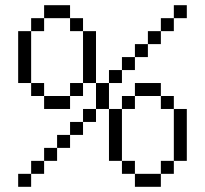

<svg xmlns="http://www.w3.org/2000/svg" viewBox="-20 -720 790 740"><path d="M650 -100H600V-50H650ZM50 0H100V-50H50ZM50 -400H100V-600H50ZM100 -50H150V-100H100ZM100 -350H150V-400H100ZM100 -600H150V-650H100ZM150 -100H200V-150H150ZM150 -300H250V-350H150ZM150 -650H250V-700H150ZM200 -150H250V-200H200ZM250 -200H300V-250H250ZM250 -350H300V-400H250ZM250 -600H300V-650H250ZM300 -250H350V-300H300ZM300 -400H350V-600H300ZM350 -300H400V-400H350ZM400 -100H450V-300H400ZM400 -400H450V-450H400ZM450 -50H500V-100H450ZM450 -300H500V-350H450ZM450 -450H500V-500H450ZM500 0H600V-50H500ZM500 -350H600V-400H500ZM500 -500H550V-550H500ZM550 -550H600V-600H550ZM600 -300H650V-350H600ZM600 -600H650V-650H600ZM650 -100H700V-300H650ZM650 -650H700V-700H650Z"/></svg>

Font: LS-VG5000 Light
Style: Regular
Weight: 400
Designer: Justin Bihan, 2021
Foundry: Justin Bihan, 2021
Version: Version 1.000;Glyphs 3.1.2 (3151)